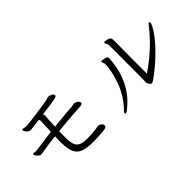

<svg xmlns="http://www.w3.org/2000/svg" viewBox="24 -1285 1931 1931"><g transform="rotate(-45 990.0 -319.5)"><path d="M792 -93Q812 -91 827.5 -78.5Q843 -66 843 -49Q843 -33 827 -27.5Q811 -22 795 -20Q761 -17 723.5 -14.5Q686 -12 646 -12Q562 -12 510 -29.5Q458 -47 434 -95Q410 -143 410 -233Q410 -252 410.5 -275.5Q411 -299 412 -325Q352 -318 301 -311Q250 -304 212 -297Q195 -293 184 -293Q172 -293 159 -303.5Q146 -314 137 -327Q128 -340 128 -349Q128 -353 131 -356Q135 -358 139 -358Q147 -358 156 -356Q165 -354 173 -354Q177 -354 180.5 -354.5Q184 -355 185 -355Q241 -363 298.5 -371Q356 -379 414 -386Q416 -441 418 -485.5Q420 -530 420 -539Q420 -544 418 -548.5Q416 -553 414 -557L297 -543Q293 -542 289.5 -542Q286 -542 283 -542Q264 -542 250 -555Q236 -568 229 -582Q222 -596 222 -597Q222 -600 225 -603Q229 -607 235 -607Q241 -607 248 -605Q255 -603 260 -602Q268 -601 274 -600.5Q280 -600 284 -600Q288 -600 291.5 -600.5Q295 -601 299 -601Q309 -602 342.5 -606Q376 -610 420 -616Q464 -622 508 -628.5Q552 -635 585 -640.5Q618 -646 627 -650Q631 -652 634 -653Q637 -654 642 -655H646Q654 -655 668 -650Q682 -645 693.5 -637Q705 -629 705 -618Q705 -611 700.5 -606Q696 -601 676 -595.5Q656 -590 609.5 -583.5Q563 -577 479 -566Q489 -559 489 -547V-543Q488 -535 485 -492Q482 -449 480 -393Q613 -408 745 -417Q753 -417 761.5 -420Q770 -423 779 -423H782Q794 -422 813 -411Q832 -400 835 -387Q836 -384 836 -379Q836 -360 802 -358Q721 -354 638 -347Q555 -340 478 -332Q477 -309 476.5 -287Q476 -265 476 -247Q476 -186 487 -148.5Q498 -111 531 -94.5Q564 -78 629 -78Q655 -78 682.5 -80Q710 -82 732.5 -84.5Q755 -87 763 -88Q768 -90 773.5 -91.5Q779 -93 786 -93Z M1440 -65Q1440 -72 1441.5 -77.5Q1443 -83 1443 -90Q1443 -162 1443.5 -238Q1444 -314 1444 -384Q1444 -454 1444 -506.5Q1444 -559 1444 -583Q1444 -603 1435 -616Q1426 -629 1426 -638V-639Q1426 -645 1441 -645Q1463 -645 1486 -636Q1503 -629 1507.5 -619Q1512 -609 1512 -595V-574Q1512 -567 1512 -529.5Q1512 -492 1511.5 -437Q1511 -382 1510.5 -321Q1510 -260 1510 -205.5Q1510 -151 1510 -116Q1570 -156 1634.5 -209Q1699 -262 1758 -321.5Q1817 -381 1860 -440Q1882 -466 1891 -466Q1898 -466 1898 -455Q1898 -440 1888 -421Q1863 -372 1825 -323Q1787 -274 1742.5 -228Q1698 -182 1654 -143Q1610 -104 1572.5 -74.5Q1535 -45 1510 -28.5Q1485 -12 1480 -12Q1469 -12 1459.5 -23Q1450 -34 1445 -46Q1440 -58 1440 -61ZM1352 -486Q1345 -380 1318.5 -300.5Q1292 -221 1256 -163Q1220 -105 1181.5 -65.5Q1143 -26 1110 0Q1090 16 1079 16Q1071 16 1071 8Q1071 -6 1092 -25Q1116 -49 1146 -88.5Q1176 -128 1204.5 -184.5Q1233 -241 1254.5 -313Q1276 -385 1283 -473V-477Q1283 -494 1277 -502.5Q1271 -511 1271 -520Q1271 -524 1272 -526Q1273 -530 1285 -530Q1295 -530 1307.5 -527.5Q1320 -525 1327 -523Q1340 -519 1346 -513.5Q1352 -508 1352 -493Z"/></g></svg>

Font: Moon Stars Kai T HW
Style: Regular
Weight: 400
Designer: GuiWonder
Version: Version 1.101